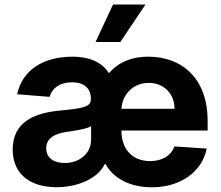

<svg xmlns="http://www.w3.org/2000/svg" viewBox="-20 -797 954 828"><path d="M634.2 10.7C757.8 10.7 850.5 -55 871.8 -156.2L732.2 -165.5C716.6 -123.9 677.6 -102.3 627.1 -102.3C551.8 -102.3 503.6 -152.7 503.6 -233.7V-234H875.4V-275.6C875.4 -460.9 763.1 -552.6 618.6 -552.6C548.7 -552.6 492.2 -529.8 449.6 -481.5C416.9 -534.8 353.7 -552.6 294 -552.6C159.8 -552.6 75.3 -490.1 54 -390.6L193.9 -379.3C203.8 -415.5 236.9 -442.1 290.8 -442.1C342.3 -442.1 371.8 -416.5 371.8 -371.4V-369.3C371.8 -334.5 334.9 -329.9 239.7 -320.3C132.1 -310.4 34.8 -273.8 34.8 -152.3C34.8 -44.7 111.5 10.3 224.4 10.3C317.1 10.3 402.7 -28.1 431.5 -89.1H435.4C470.9 -24.9 544.7 10.7 634.2 10.7ZM179.3 -157.3C179.3 -199.9 214.5 -220.9 267.8 -228.3C300.8 -233 354.8 -240.8 372.9 -252.8V-195C372.9 -137.8 325.6 -94.1 259.2 -94.1C212.7 -94.1 179.3 -115.8 179.3 -157.3ZM392 -615.8H498.9L607.2 -777.3H467.3ZM503.6 -327.8C507.1 -389.6 554 -439.6 621.4 -439.6C686.8 -439.6 732.2 -392.8 733 -327.8Z"/></svg>

Font: Magic Ui Pro
Style: Bold
Weight: 700
Designer: Stefan Endress, Andreas Faust
Version: Version 1.000;FEAKit 1.0